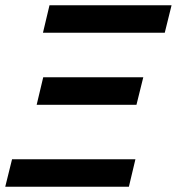

<svg xmlns="http://www.w3.org/2000/svg" viewBox="-39 -713 675 733"><path d="M-19 0 7 -105H478L453 0ZM101 -313 126 -418H508L482 -313ZM125 -588 150 -693H616L590 -588Z"/></svg>

Font: Ubuntu Sans Mono SemiBold
Style: Italic
Weight: 600
Italic angle: -13.5°
Monospace: yes
Designer: Dalton Maag Ltd
Foundry: Dalton Maag Ltd
Version: Version 1.006